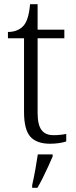

<svg xmlns="http://www.w3.org/2000/svg" viewBox="-20 -678 362 919"><path d="M220 10Q155 10 125 -24Q95 -58 95 -143V-495H18V-525Q63 -525 90 -552Q103 -565 111.5 -590Q120 -615 124 -658H160V-536H288V-495H160V-138Q160 -81 178.5 -56Q197 -31 236 -31Q253 -31 267.5 -32.5Q282 -34 297 -37V-1Q283 4 262 7Q241 10 220 10ZM134 208Q142 173 149 134Q156 95 161 61H232V71Q223 92 210.5 119.5Q198 147 184.5 174Q171 201 159 221H134Z"/></svg>

Font: Noto Serif Hentaigana Light
Style: Regular
Weight: 300
Designer: Kazuhiro Yamada
Foundry: nipponia
Version: Version 1.000; ttfautohint (v1.8.4.7-5d5b)